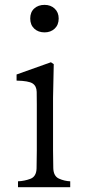

<svg xmlns="http://www.w3.org/2000/svg" viewBox="-20 -777 364 797"><path d="M48.8 -442.4V-467.8L191.4 -518.6L203.1 -510.7L200.2 -371.1V-152.3Q200.2 -112.3 201.2 -79.1Q202.1 -45.9 224.6 -35.6Q247.1 -25.4 271.5 -24.4V0H54.7V-24.4Q81.1 -25.4 106 -34.7Q130.9 -43.9 131.8 -78.1Q132.8 -112.3 132.8 -152.3V-343.8Q132.8 -371.1 132.3 -395.5Q131.8 -419.9 115.2 -430.7Q98.6 -441.4 48.8 -442.4ZM105.5 -700.2Q105.5 -726.6 122.1 -741.7Q138.7 -756.8 165 -756.8Q190.4 -756.8 207 -741.2Q223.6 -725.6 223.6 -700.2Q223.6 -673.8 207 -658.2Q190.4 -642.6 165 -642.6Q138.7 -642.6 122.1 -658.2Q105.5 -673.8 105.5 -700.2Z"/></svg>

Font: GenEi Koburi Mincho v6
Style: Regular
Weight: 400
Designer: o_tamon (Modified)
Foundry: o_tamon / Adobe Systems Incorporated
Version: Version 6.1